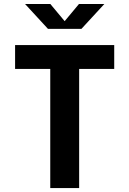

<svg xmlns="http://www.w3.org/2000/svg" viewBox="-20 -960 660 980"><path d="M384 0V-608H563V-730H57V-608H236.5V0ZM108 -939.5H237L310 -852L383 -939.5H512.5L395.5 -812.5H225Z"/></svg>

Font: Monaspace Neon
Style: Bold
Weight: 700
Designer: Riley Cran & the Lettermatic Team
Foundry: Lettermatic
Version: Version 1.200 (Monaspace Neon)